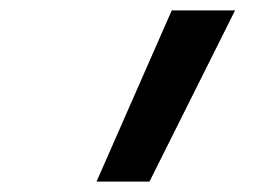

<svg xmlns="http://www.w3.org/2000/svg" viewBox="-20 -792 540 370"><path d="M166 -442 311 -772H433L268 -442Z"/></svg>

Font: Iosevka Term Curly Semibold
Style: Italic
Weight: 600
Italic angle: -9°
Designer: Belleve Invis
Foundry: Belleve Invis
Version: Version 32.3.0